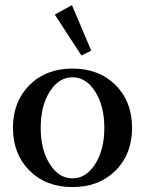

<svg xmlns="http://www.w3.org/2000/svg" viewBox="-20 -722 568 753"><path d="M299.3 -504.4 194.8 -665 262.2 -701.7 337.9 -523.4ZM264.2 11.7Q160.6 11.7 95.7 -53Q30.8 -117.7 30.8 -220.7Q30.8 -323.7 95.7 -388.4Q160.6 -453.1 264.2 -453.1Q368.2 -453.1 433.1 -388.4Q498 -323.7 498 -220.7Q498 -117.7 433.1 -53Q368.2 11.7 264.2 11.7ZM175 -78.9Q210.4 -22.5 264.2 -22.5Q317.9 -22.5 353.5 -78.9Q389.2 -135.3 389.2 -220.7Q389.2 -306.2 353.5 -362.5Q317.9 -418.9 264.2 -418.9Q210.4 -418.9 175 -362.5Q139.6 -306.2 139.6 -220.7Q139.6 -135.3 175 -78.9Z"/></svg>

Font: Elstob 10pt Medium
Style: Regular
Weight: 500
Designer: Peter S. Baker
Version: Version 1.015